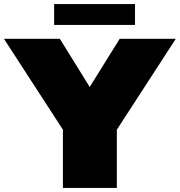

<svg xmlns="http://www.w3.org/2000/svg" viewBox="-20 -920 880 940"><path d="M288 -285 0 -729V-730H273L436 -467L289 -285ZM288 0V-285H552V0ZM289 -285 566 -730H840V-729L552 -285ZM245 -798V-900H641V-798Z"/></svg>

Font: Foldit Thin Black
Style: Regular
Weight: 900
Version: Version 1.003